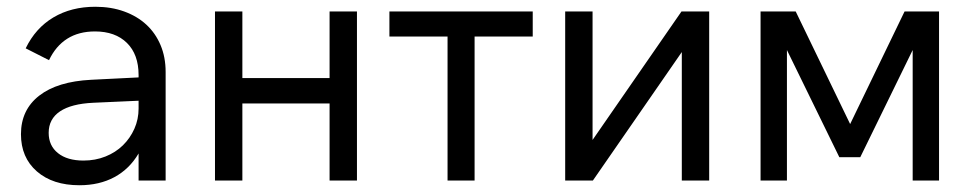

<svg xmlns="http://www.w3.org/2000/svg" viewBox="-20 -534 2874 568"><path d="M42 -137Q42 -209 96 -251Q150 -293 250 -298L390 -305V-312Q390 -373 355.5 -407Q321 -441 261 -441Q213 -441 179 -419.5Q145 -398 125 -356L56 -391Q85 -451 138 -482.5Q191 -514 262 -514Q309 -514 347.5 -500Q386 -486 413 -461Q440 -436 455 -400.5Q470 -365 470 -321V0H390V-80Q363 -34 318.5 -10Q274 14 215 14Q136 14 89 -27Q42 -68 42 -137ZM227 -59Q262 -59 292 -71Q322 -83 343.5 -104Q365 -125 377.5 -153Q390 -181 390 -213V-236L256 -230Q191 -227 157.5 -204.5Q124 -182 124 -141Q124 -103 151.5 -81Q179 -59 227 -59Z M1036 -500V0H955V-228H697V0H616V-500H697V-303H955V-500Z M1556 -500V-426H1384V0H1304V-426H1132V-500Z M1733 -500V-120L1996 -500H2078V0H1997V-380L1734 0H1652V-500Z M2495 -167 2656 -500H2758V0H2680V-386L2525 -69H2463L2308 -386V0H2230V-500H2334Z"/></svg>

Font: NT Somic
Style: Regular
Weight: 400
Designer: Ravid Balaliev — lead type designer, mastering
Michael Voronin — secret advisor, marketing
Ivan Kovalenko — best boy
Foundry: NT Type
Version: Version 0.7